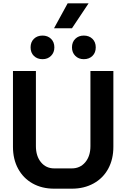

<svg xmlns="http://www.w3.org/2000/svg" viewBox="-20 -1127 760 1155"><path d="M58 -244V-700H196V-248Q196 -188 226.5 -151Q257 -114 306 -114H412Q462 -114 493 -151Q524 -188 524 -248V-700H662V-244Q662 -169 631 -112Q600 -55 543 -23.5Q486 8 412 8H306Q232 8 176 -23.5Q120 -55 89 -112Q58 -169 58 -244ZM387 -1107H513L413 -957H305ZM164 -842Q164 -874 184 -893.5Q204 -913 236 -913Q267 -913 287 -893.5Q307 -874 307 -842Q307 -811 287 -791Q267 -771 236 -771Q204 -771 184 -790.5Q164 -810 164 -842ZM413 -842Q413 -874 433 -893.5Q453 -913 484 -913Q516 -913 536 -893.5Q556 -874 556 -842Q556 -810 536 -790.5Q516 -771 484 -771Q453 -771 433 -791Q413 -811 413 -842Z"/></svg>

Font: Bai Jamjuree
Style: Bold
Weight: 700
Designer: Katatrad Aksorn Co.,Ltd.
Foundry: Cadson Demak Co.,Ltd.
Version: Version 1.000; ttfautohint (v1.6)